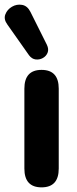

<svg xmlns="http://www.w3.org/2000/svg" viewBox="-46 -799 332 827"><path d="M133 8Q59 8 59 -73V-417Q59 -498 133 -498Q207 -498 207 -417V-73Q207 8 133 8ZM79 -561 -14 -693Q-31 -716 -23 -737Q-15 -758 5.5 -770Q26 -782 49 -778Q72 -774 85 -748L156 -606Q165 -587 159 -572Q153 -557 138.5 -549Q124 -541 107.5 -543Q91 -545 79 -561Z"/></svg>

Font: Chiron GoRound TC
Style: Bold
Weight: 700
Designer: Ryoko NISHIZUKA 西塚涼子 (kana, bopomofo & ideographs); Paul D. Hunt (Latin, Greek & Cyrillic); Sandoll Communications 산돌커뮤니
Foundry: Adobe
Version: Version 1.000;hotconv 1.1.1;makeotfexe 2.6.0